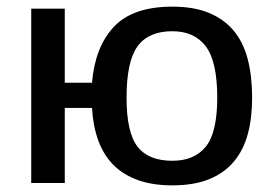

<svg xmlns="http://www.w3.org/2000/svg" viewBox="-20 -551 830 578"><path d="M74 -525H175V-302H257Q266 -410 323 -470.5Q380 -531 499 -531Q564 -531 609.5 -512Q655 -493 684 -458Q713 -423 726 -372Q739 -321 739 -257Q739 -196 726 -147.5Q713 -99 684 -64.5Q655 -30 609.5 -11.5Q564 7 499 7Q438 7 393.5 -9.5Q349 -26 320 -56Q291 -86 275.5 -129Q260 -172 257 -226H175V0H74ZM499 -457Q427 -457 394 -411.5Q361 -366 361 -257Q361 -152 394 -109.5Q427 -67 499 -67Q565 -67 599.5 -109.5Q634 -152 634 -257Q634 -366 599.5 -411.5Q565 -457 499 -457Z"/></svg>

Font: BM YEONSUNG
Style: Regular
Weight: 400
Designer: Bongjin Kim; Myungsoo Han; Jaehyun Keum; Jihee Min; Dokyung Lee; Chorong Kim; Jooyeon Kang; Sang-a Kim;
Foundry: Sandoll Communications Inc.
Version: Version 1.000;PS 1;hotconv 16.6.51;makeotf.lib2.5.65220